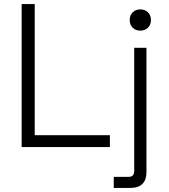

<svg xmlns="http://www.w3.org/2000/svg" viewBox="-20 -720 825 940"><path d="M86 0V-700H150V-58H518V0ZM537 200V146H607Q624 146 630.5 138.5Q637 131 637 116V-486H697V124Q697 160 677.5 180Q658 200 619 200ZM667 -570Q644 -570 629.5 -584.5Q615 -599 615 -622Q615 -645 629.5 -659.5Q644 -674 667 -674Q690 -674 704.5 -659.5Q719 -645 719 -622Q719 -599 704.5 -584.5Q690 -570 667 -570Z"/></svg>

Font: Space Grotesk Light
Style: Regular
Weight: 300
Designer: Florian Karsten
Foundry: Florian Karsten
Version: Version 2.000